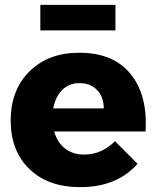

<svg xmlns="http://www.w3.org/2000/svg" viewBox="-20 -764 643 790"><path d="M455 -744V-639H146V-744ZM306 -547Q446 -547 517 -460Q588 -373 579 -223H203Q216 -177 248 -152.5Q280 -128 326 -128Q398 -128 453 -183L546 -90Q461 6 310 6Q178 6 101 -68.5Q24 -143 24 -268Q24 -394 101.5 -470.5Q179 -547 306 -547ZM199 -318H407Q407 -365 379.5 -393.5Q352 -422 307 -422Q264 -422 236 -394Q208 -366 199 -318Z"/></svg>

Font: Montserrat arm
Style: Bold
Weight: 700
Designer: Julieta Ulanovsky
Foundry: Julieta Ulanovsky
Version: Version 6.000;PS 006.000;hotconv 1.0.88;makeotf.lib2.5.64775